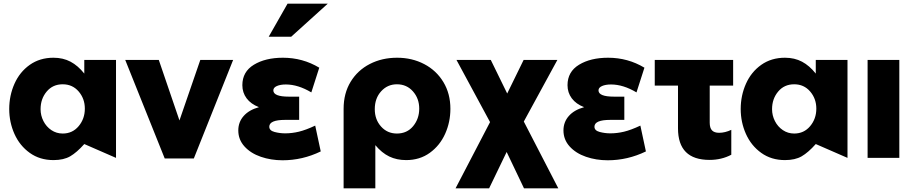

<svg xmlns="http://www.w3.org/2000/svg" viewBox="-20 -856 4946 1041"><path d="M320 -399Q373 -399 406.5 -360Q440 -321 440 -267Q440 -212 406.5 -172Q373 -132 320 -132Q286 -132 258.5 -150.5Q231 -169 215.5 -199.5Q200 -230 200 -264Q200 -320 233 -359.5Q266 -399 320 -399ZM609 -531H437V-457Q403 -500 362.5 -521.5Q322 -543 270 -543Q196 -543 141.5 -504.5Q87 -466 58.5 -402Q30 -338 30 -265Q30 -193 58.5 -129.5Q87 -66 141.5 -27Q196 12 270 12Q325 12 360.5 -8.5Q396 -29 437 -75L609 0Z M1244 -531H1066L953 -203L841 -531H659L873 3H1031Z M1526 -133Q1563 -133 1600.5 -142Q1638 -151 1689 -175L1719 -35Q1620 13 1512 13Q1449 13 1394 -6Q1339 -25 1305.5 -62Q1272 -99 1272 -149Q1272 -194 1301 -227Q1330 -260 1384 -275Q1340 -292 1317 -323Q1294 -354 1294 -394Q1294 -467 1356.5 -505Q1419 -543 1514 -543Q1621 -543 1711 -489L1668 -355Q1596 -398 1530 -398Q1500 -398 1481 -389.5Q1462 -381 1462 -366Q1462 -332 1546 -332H1602V-206H1526Q1440 -206 1440 -169Q1440 -148 1468.5 -140.5Q1497 -133 1526 -133ZM1437 -657H1559L1757 -836H1539Z M2253 -267Q2253 -322 2219 -360.5Q2185 -399 2132 -399Q2081 -399 2046.5 -361Q2012 -323 2012 -264Q2012 -208 2046 -170Q2080 -132 2132 -132Q2187 -132 2220 -172Q2253 -212 2253 -267ZM2133 -543Q2214 -543 2280 -508.5Q2346 -474 2384 -411Q2422 -348 2422 -266Q2422 -194 2393.5 -130.5Q2365 -67 2310.5 -27.5Q2256 12 2182 12Q2131 12 2090.5 -7.5Q2050 -27 2015 -69V165H1843V-266Q1843 -350 1881 -412.5Q1919 -475 1985 -509Q2051 -543 2133 -543Z M2730 -349 2641 -531H2455L2637 -194L2450 165H2632L2727 -32L2821 165H3007L2820 -197L3002 -531H2819Z M3289 -133Q3326 -133 3363.5 -142Q3401 -151 3452 -175L3482 -35Q3383 13 3275 13Q3212 13 3157 -6Q3102 -25 3068.5 -62Q3035 -99 3035 -149Q3035 -194 3064 -227Q3093 -260 3147 -275Q3103 -292 3080 -323Q3057 -354 3057 -394Q3057 -467 3119.5 -505Q3182 -543 3277 -543Q3384 -543 3474 -489L3431 -355Q3359 -398 3293 -398Q3263 -398 3244 -389.5Q3225 -381 3225 -366Q3225 -332 3309 -332H3365V-206H3289Q3203 -206 3203 -169Q3203 -148 3231.5 -140.5Q3260 -133 3289 -133Z M3955 -531V-392H3828V-191Q3828 -162 3840.5 -149Q3853 -136 3879 -136Q3911 -136 3945 -152V-17Q3892 11 3827 11Q3656 11 3656 -160V-392H3530V-531Z M4286 -399Q4339 -399 4372.5 -360Q4406 -321 4406 -267Q4406 -212 4372.5 -172Q4339 -132 4286 -132Q4252 -132 4224.5 -150.5Q4197 -169 4181.5 -199.5Q4166 -230 4166 -264Q4166 -320 4199 -359.5Q4232 -399 4286 -399ZM4575 -531H4403V-457Q4369 -500 4328.5 -521.5Q4288 -543 4236 -543Q4162 -543 4107.5 -504.5Q4053 -466 4024.5 -402Q3996 -338 3996 -265Q3996 -193 4024.5 -129.5Q4053 -66 4107.5 -27Q4162 12 4236 12Q4291 12 4326.5 -8.5Q4362 -29 4403 -75L4575 0Z M4856 -531H4684V0H4856Z"/></svg>

Font: Geom ExtraBold
Style: Bold
Weight: 800
Version: Version 1.102